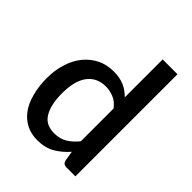

<svg xmlns="http://www.w3.org/2000/svg" viewBox="-210 -858 984 984"><g transform="rotate(45 282.0 -366.0)"><path d="M391.1 -147V-384.3Q368.2 -414.1 341.3 -424.8Q312.5 -436.5 283.2 -436.5Q220.2 -436.5 184.6 -390.6Q148.9 -343.8 148.9 -253.4Q148.9 -207.5 157.2 -173.3Q165 -141.1 180.2 -119.1Q194.8 -97.7 216.3 -88.4Q237.8 -79.1 265.1 -79.1Q306.2 -79.1 335.9 -97.2Q365.7 -115.2 391.1 -147ZM391.1 -740.2H498.5V0H433.6Q411.6 0 405.8 -20.5L396.5 -76.2Q364.3 -39.1 324.2 -15.6Q284.2 7.3 229 7.3Q185.1 7.3 150.9 -9.8Q115.2 -27.3 90.8 -60.1Q65.9 -92.8 52.7 -142.1Q38.6 -191.9 38.6 -253.4Q38.6 -311.5 54.2 -358.9Q68.4 -406.7 97.7 -443.4Q127 -479.5 167 -499.5Q206.5 -519.5 257.8 -519.5Q302.2 -519.5 334.5 -505.4Q365.7 -491.7 391.1 -465.3Z"/></g></svg>

Font: Lato-SemiBold
Style: Regular
Weight: 500
Designer: Lukasz Dziedzic with Adam Twardoch and Botio Nikoltchev
Foundry: tyPoland Lukasz Dziedzic
Version: ""